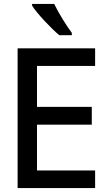

<svg xmlns="http://www.w3.org/2000/svg" viewBox="-20 -961 570 981"><path d="M283 -781H347V-793C320 -829 278 -896 257 -941H144V-932C170 -891 242 -815 283 -781ZM70 0H466V-90H169V-324H449V-415H169V-624H466V-714H70Z"/></svg>

Font: Noto Sans Mono Condensed Medium
Style: Regular
Weight: 500
Width: 3
Designer: Monotype Design Team
Foundry: Monotype Imaging Inc.
Version: Version 2.014